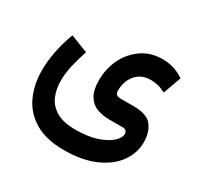

<svg xmlns="http://www.w3.org/2000/svg" viewBox="-143 -571 1003 980"><g transform="rotate(30 359.0 -81.0)"><path d="M343.8 246.1Q238.8 246.1 172.4 206.5Q106 167 75 99.6Q43.9 32.2 43.9 -50.8Q43.9 -106.4 55.9 -165.8Q67.9 -225.1 89.8 -283.2L192.9 -242.7Q176.3 -193.8 165 -145.3Q153.8 -96.7 153.8 -53.2Q153.8 -3.9 171.1 36.9Q188.5 77.6 230 102.1Q271.5 126.5 343.8 126.5Q416 126.5 467.3 109.4Q518.6 92.3 545.9 67.4Q573.2 42.5 573.2 20Q573.2 10.3 567.4 2.7Q561.5 -4.9 545.9 -4.9H466.8Q427.7 -4.9 394.5 -17.1Q361.3 -29.3 341.3 -61.8Q321.3 -94.2 321.3 -154.8Q321.3 -221.2 349.4 -278.8Q377.4 -336.4 429 -372.3Q480.5 -408.2 550.8 -408.2Q582.5 -408.2 615.2 -398.7Q647.9 -389.2 677.2 -368.7L639.2 -263.2Q615.2 -275.9 593.3 -281Q571.3 -286.1 551.3 -286.1Q495.1 -286.1 463.4 -248.3Q431.6 -210.4 431.6 -154.8Q431.6 -138.2 440.4 -132.1Q449.2 -126 467.8 -126H543Q620.6 -126 649.4 -88.1Q678.2 -50.3 678.2 7.8Q678.2 71.8 639.4 126Q600.6 180.2 525.9 213.1Q451.2 246.1 343.8 246.1Z"/></g></svg>

Font: Vazirmatn FD NL SemiBold
Style: Regular
Weight: 600
Designer: Saber Rastikerdar
Foundry: Saber Rastikerdar
Version: Version 33.003